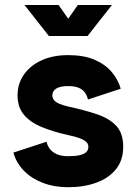

<svg xmlns="http://www.w3.org/2000/svg" viewBox="-20 -743 552 775"><path d="M255.4 -520.5Q193.1 -520.5 147.1 -499.2Q101.2 -477.9 76 -441.2Q50.8 -404.4 50.8 -357.9Q50.8 -311.6 75.4 -281.2Q100 -250.8 145.8 -231.3Q191.5 -211.8 255.4 -197.8Q272.6 -194 287.4 -189.8Q302.1 -185.5 313.2 -180.2Q324.3 -174.9 330.5 -167.6Q336.7 -160.3 336.7 -150.4Q336.7 -137.2 328 -129Q319.3 -120.7 301.3 -116.6Q283.2 -112.5 255.4 -112.5Q227.5 -112.5 209.3 -120.7Q191 -128.8 181.1 -142Q171.1 -155.2 168 -170.9L34.2 -127.1Q45.1 -86.6 75.5 -54.9Q105.9 -23.2 152 -5.3Q198 12.7 255.4 12.7Q318.3 12.7 368.5 -5.5Q418.7 -23.6 448 -59.9Q477.3 -96.1 477.3 -150.4Q477.3 -204.7 449.4 -234.9Q421.4 -265.1 371.3 -281.9Q321.3 -298.6 255.4 -313Q232.6 -318.1 218.5 -324.5Q204.3 -330.9 197.9 -339Q191.4 -347.2 191.4 -357.9Q191.4 -368.7 197.7 -377.1Q204 -385.6 218.1 -390.6Q232.2 -395.5 255.4 -395.5Q282.9 -395.5 299.3 -387.9Q315.6 -380.3 323.8 -367.9Q332 -355.6 335 -341.3L467.3 -384.9Q456.8 -422 430.6 -452.8Q404.4 -483.6 361.1 -502.1Q317.9 -520.5 255.4 -520.5ZM216.6 -722.7H79L177.3 -597.7H304.1ZM294.1 -722.7 206.6 -597.7H333.4L431.7 -722.7Z"/></svg>

Font: Giphurs SC
Style: Regular
Weight: 400
Version: Version 0.920